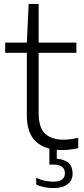

<svg xmlns="http://www.w3.org/2000/svg" viewBox="-20 -760 428 984"><path d="M296 9Q211.5 9 164.5 -34Q117.5 -77 117.5 -170V-489.5H6.5V-541.5H117.5L127 -740H178V-541.5H371.5V-489.5H178V-180.5Q178 -106 211 -75Q244 -44 307 -44Q338.5 -44 381 -54V-0.5Q338.5 9 296 9ZM253.5 204Q231 204 207 199.2Q183 194.5 165.5 185.5V150.5Q188 162 210.2 166.5Q232.5 171 253 171Q312.5 171 312.5 127.5Q312.5 83.5 252 83.5H233V-10H271V53.5Q352 60 352 129Q352 164.5 326.2 184.2Q300.5 204 253.5 204Z"/></svg>

Font: Encode Sans SemiExpanded SemiExpanded Light
Style: Regular
Weight: 300
Width: 6
Designer: Multiple Designers
Foundry: Impallari Type
Version: Version 3.000; ttfautohint (v1.8.3) -l 8 -r 50 -G 200 -x 14 